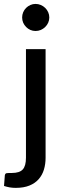

<svg xmlns="http://www.w3.org/2000/svg" viewBox="-56 -752 320 954"><path d="M170.5 -508V32Q170.5 63.5 162.2 90.8Q154 118 136.2 138.2Q118.5 158.5 90.2 170Q62 181.5 22 181.5Q5.5 181.5 -8.2 179Q-22 176.5 -36 172L-32 119Q-30 109.5 -23.2 108.5Q-16.5 107.5 2.5 107.5Q41 107.5 57 90Q73 72.5 73 32V-508ZM189 -665Q189 -651.5 183.5 -639.2Q178 -627 168.5 -617.8Q159 -608.5 146.8 -603.2Q134.5 -598 120.5 -598Q107 -598 95 -603.2Q83 -608.5 73.8 -617.8Q64.5 -627 59.2 -639.2Q54 -651.5 54 -665Q54 -679 59.2 -691.2Q64.5 -703.5 73.8 -712.8Q83 -722 95 -727.2Q107 -732.5 120.5 -732.5Q134.5 -732.5 146.8 -727.2Q159 -722 168.5 -712.8Q178 -703.5 183.5 -691.2Q189 -679 189 -665Z"/></svg>

Font: TypoPRO Lato
Style: Regular
Weight: 500
Designer: Lukasz Dziedzic with Adam Twardoch and Botio Nikoltchev
Foundry: tyPoland Lukasz Dziedzic
Version: Version 2.010; 2014-09-01; http://www.latofonts.com/